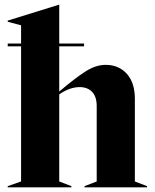

<svg xmlns="http://www.w3.org/2000/svg" viewBox="-20 -800 662 820"><path d="M13 -614H70V-692L13 -707V-712L232 -780H233V-614H339V-602H233V-409Q300 -466 344.5 -494.5Q389 -523 431 -523Q487 -523 521.5 -485Q556 -447 556 -378V-25L608 -5V0H341V-5L393 -25V-347Q393 -387 373.5 -407.5Q354 -428 320 -428Q278 -428 233 -397V-25L285 -5V0H13V-5L70 -25V-602H13Z"/></svg>

Font: Nyght Serif Bold
Style: Regular
Weight: 700
Designer: Maksym Kobuzan
Version: Version 0.410